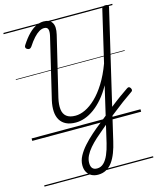

<svg xmlns="http://www.w3.org/2000/svg" viewBox="-176 -1009 1244 1521"><g transform="rotate(-15 446.5 -248.5)"><path d="M436 394Q405 394 382 381.5Q359 369 346 346Q333 323 333 290Q333 252 353 214.5Q373 177 405.5 140.5Q438 104 477.5 69Q517 34 557 3Q617 -46 669.5 -87.5Q722 -129 764 -159.5Q806 -190 832 -207Q842 -214 849 -213Q856 -212 863 -201Q869 -190 867 -182.5Q865 -175 854 -169Q821 -147 774.5 -112.5Q728 -78 674.5 -35.5Q621 7 565 55Q532 82 500.5 110.5Q469 139 444 168Q419 197 404.5 226.5Q390 256 390 286Q390 315 402.5 329.5Q415 344 441 344Q472 344 495 322Q518 300 535 260.5Q552 221 564 170L668 -277Q636 -219 599.5 -176.5Q563 -134 524.5 -106Q486 -78 447.5 -64.5Q409 -51 373 -51Q326 -51 294 -66.5Q262 -82 244.5 -111Q227 -140 224.5 -180.5Q222 -221 233 -270L351 -766Q359 -801 353 -820Q347 -839 321 -839Q301 -839 280 -826.5Q259 -814 235.5 -788.5Q212 -763 186 -723Q178 -712 169 -710Q160 -708 148 -715Q139 -721 137.5 -729.5Q136 -738 143 -748Q176 -799 207.5 -830.5Q239 -862 269.5 -876.5Q300 -891 331 -891Q380 -891 400 -859Q420 -827 405 -763L288 -275Q276 -222 280.5 -183.5Q285 -145 310.5 -124.5Q336 -104 384 -104Q422 -104 464.5 -124Q507 -144 550.5 -185.5Q594 -227 634.5 -291.5Q675 -356 708 -445L807 -868Q809 -879 816.5 -883.5Q824 -888 838 -888Q852 -888 858 -883.5Q864 -879 862 -867L619 169Q608 218 592 259.5Q576 301 554.5 331Q533 361 503.5 377.5Q474 394 436 394ZM0 365H893V375H0ZM0 -20H893V0H0ZM0 -505H893V-500H0ZM0 -885H893V-875H0Z"/></g></svg>

Font: Playwrite AT Guides
Style: Italic
Weight: 400
Italic angle: -13.0072°
Designer: Veronika Burian, José Scaglione
Foundry: TypeTogether
Version: Version 1.002